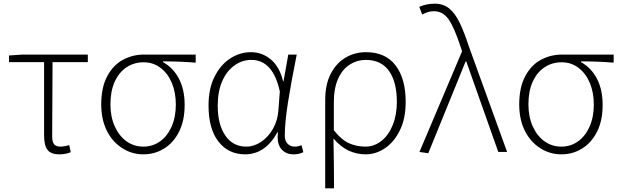

<svg xmlns="http://www.w3.org/2000/svg" viewBox="-20 -827 3373 1045"><path d="M220 -89V-489H29V-525L102 -530H458V-489H266Q264 -215 264 -83Q264 -55 274.5 -42Q285 -29 309 -29Q327 -29 357 -37L365 1Q356 6 339 9.5Q322 13 303 13Q257 13 238.5 -11.5Q220 -36 220 -89Z M648 -19Q594 -52 562.5 -113.5Q531 -175 531 -259Q531 -351 563.5 -412Q596 -473 649 -501.5Q702 -530 764 -530H1045V-486Q960 -493 867 -493V-489Q923 -458 954 -398.5Q985 -339 985 -256Q985 -171 955 -111Q925 -51 874 -19Q823 13 760 13Q699 13 648 -19ZM937 -258Q937 -323 915.5 -375Q894 -427 854 -457.5Q814 -488 762 -488Q710 -488 669 -461Q628 -434 604.5 -382.5Q581 -331 581 -259Q581 -192 604.5 -139.5Q628 -87 668.5 -58Q709 -29 760 -29Q811 -29 851 -57.5Q891 -86 914 -138Q937 -190 937 -258Z M1115 -252Q1115 -346 1148 -410Q1180 -474 1232.5 -508.5Q1285 -543 1346 -543Q1407 -543 1454.5 -503Q1502 -463 1521 -384H1523L1549 -530H1595Q1565 -381 1547.5 -270.5Q1530 -160 1530 -87Q1530 -61 1545 -45Q1560 -29 1584 -29Q1603 -29 1621 -37L1631 1Q1610 13 1577 13Q1539 13 1515 -11.5Q1491 -36 1491 -82Q1491 -89 1493 -107H1490Q1424 13 1314 13Q1223 13 1169 -56.5Q1115 -126 1115 -252ZM1495 -224 1503 -329Q1466 -501 1348 -501Q1300 -501 1259 -473Q1215 -443 1190 -386.5Q1165 -330 1165 -252Q1165 -149 1206.5 -89Q1248 -29 1320 -29Q1363 -29 1402 -55.5Q1441 -82 1466 -126.5Q1491 -171 1495 -224Z M1781 -427Q1811 -484 1861 -513.5Q1911 -543 1972 -543Q2078 -543 2133 -471Q2188 -399 2188 -273Q2188 -182 2157 -119Q2127 -56 2077 -21.5Q2027 13 1971 13Q1921 13 1878 -7Q1835 -27 1795 -73Q1798 80 1798 198H1750V-282Q1750 -369 1781 -427ZM2140 -273Q2140 -380 2097.5 -440.5Q2055 -501 1970 -501Q1925 -501 1886 -477Q1844 -451 1820.5 -399Q1797 -347 1797 -270V-118Q1838 -66 1879.5 -47.5Q1921 -29 1969 -29Q2017 -29 2056.5 -60.5Q2096 -92 2118 -147.5Q2140 -203 2140 -273Z M2263 0 2495 -548 2486 -575Q2453 -676 2422 -721Q2391 -766 2341 -766Q2310 -766 2278 -748L2262 -790Q2302 -807 2346 -807Q2393 -807 2426 -780Q2457 -754 2481.5 -704Q2506 -654 2532 -574L2740 0H2692L2518 -492H2514L2311 7Z M2923 -19Q2869 -52 2837.5 -113.5Q2806 -175 2806 -259Q2806 -351 2838.5 -412Q2871 -473 2924 -501.5Q2977 -530 3039 -530H3320V-486Q3235 -493 3142 -493V-489Q3198 -458 3229 -398.5Q3260 -339 3260 -256Q3260 -171 3230 -111Q3200 -51 3149 -19Q3098 13 3035 13Q2974 13 2923 -19ZM3212 -258Q3212 -323 3190.5 -375Q3169 -427 3129 -457.5Q3089 -488 3037 -488Q2985 -488 2944 -461Q2903 -434 2879.5 -382.5Q2856 -331 2856 -259Q2856 -192 2879.5 -139.5Q2903 -87 2943.5 -58Q2984 -29 3035 -29Q3086 -29 3126 -57.5Q3166 -86 3189 -138Q3212 -190 3212 -258Z"/></svg>

Font: Merged Yaku Han JP ExtraLight
Style: Regular
Weight: 250
Designer: Ryoko NISHIZUKA 西塚涼子 (kana, bopomofo & ideographs); Paul D. Hunt (Latin, Greek & Cyrillic); Sandoll Communications 산돌커뮤니
Foundry: Adobe
Version: Version 2.004